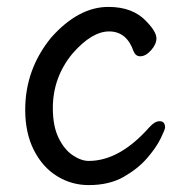

<svg xmlns="http://www.w3.org/2000/svg" viewBox="-20 -512 540 556"><path d="M237 24Q187 24 145 -2Q103 -28 78 -77.5Q53 -127 53 -194Q53 -311 128 -403Q207 -492 294 -492Q365 -492 404 -450Q433 -420 433 -401Q433 -384 417.5 -366.5Q402 -349 386 -349Q373 -349 367 -363Q347 -421 296 -421Q246 -421 190 -357Q133 -288 133 -199Q133 -147 149.5 -113Q166 -79 190.5 -62.5Q215 -46 237 -46Q326 -46 412 -143Q428 -161 442 -161Q458 -161 458 -143Q458 -137 445 -110.5Q432 -84 405.5 -53.5Q379 -23 337.5 0.5Q296 24 237 24Z"/></svg>

Font: LXGW WenKai Mono
Style: Bold
Weight: 700
Designer: Fontworks Inc.
Version: Version 1.250;January 17, 2023